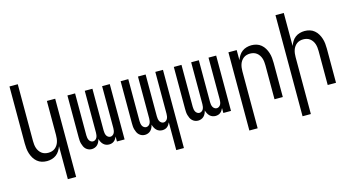

<svg xmlns="http://www.w3.org/2000/svg" viewBox="-96 -1132 3193 1743"><g transform="rotate(-15 1500.0 -260.0)"><path d="M358 215V-95Q350 -73 337.5 -53Q325 -33 306.5 -19Q288 -5 265 1.5Q242 8 219 8Q194 8 170.5 1Q147 -6 128 -22Q109 -38 96.5 -59Q84 -80 76.5 -103.5Q69 -127 66.5 -151.5Q64 -176 64 -200V-735H142V-200Q142 -183 144 -166.5Q146 -150 151 -134.5Q156 -119 165.5 -105Q175 -91 188 -81Q201 -71 217 -66.5Q233 -62 250 -62Q267 -62 283 -66.5Q299 -71 312 -81Q325 -91 334.5 -105Q344 -119 349 -134.5Q354 -150 356 -166.5Q358 -183 358 -200V-520H436V215Z M639 8Q624 8 610 2.5Q596 -3 585 -13.5Q574 -24 567.5 -38Q561 -52 557 -66.5Q553 -81 552 -96Q551 -111 551 -126V-520H623V-126Q623 -115 625 -103Q627 -91 632 -81Q637 -71 647 -64Q657 -57 668 -57Q680 -57 690 -64Q700 -71 705 -81Q710 -91 712 -103Q714 -115 714 -126V-520H786V-126Q786 -115 788 -103Q790 -91 795 -81Q800 -71 810 -64Q820 -57 832 -57Q843 -57 853 -64Q863 -71 868 -81Q873 -91 875 -103Q877 -115 877 -126V-520H949V0H877V-46Q872 -35 865 -24.5Q858 -14 848.5 -6.5Q839 1 827 4.5Q815 8 802 8Q787 8 773 2.5Q759 -3 748.5 -13.5Q738 -24 731 -38Q724 -52 720 -66Q717 -52 710.5 -38Q704 -24 693.5 -13.5Q683 -3 668.5 2.5Q654 8 639 8Z M1377 215V-46Q1372 -35 1365 -24.5Q1358 -14 1348.5 -6.5Q1339 1 1327 4.5Q1315 8 1302 8Q1287 8 1273 2.5Q1259 -3 1248.5 -13.5Q1238 -24 1231 -38Q1224 -52 1220 -66Q1217 -52 1210.5 -38Q1204 -24 1193.5 -13.5Q1183 -3 1168.5 2.5Q1154 8 1139 8Q1124 8 1110 2.5Q1096 -3 1085 -13.5Q1074 -24 1067.5 -38Q1061 -52 1057 -66.5Q1053 -81 1052 -96Q1051 -111 1051 -126V-520H1123V-126Q1123 -115 1125 -103Q1127 -91 1132 -81Q1137 -71 1147 -64Q1157 -57 1168 -57Q1180 -57 1190 -64Q1200 -71 1205 -81Q1210 -91 1212 -103Q1214 -115 1214 -126V-520H1286V-126Q1286 -115 1288 -103Q1290 -91 1295 -81Q1300 -71 1310 -64Q1320 -57 1332 -57Q1343 -57 1353 -64Q1363 -71 1368 -81Q1373 -91 1375 -103Q1377 -115 1377 -126V-520H1449V215Z M1639 8Q1624 8 1610 2.5Q1596 -3 1585 -13.5Q1574 -24 1567.5 -38Q1561 -52 1557 -66.5Q1553 -81 1552 -96Q1551 -111 1551 -126V-520H1623V-126Q1623 -115 1625 -103Q1627 -91 1632 -81Q1637 -71 1647 -64Q1657 -57 1668 -57Q1680 -57 1690 -64Q1700 -71 1705 -81Q1710 -91 1712 -103Q1714 -115 1714 -126V-520H1786V-126Q1786 -115 1788 -103Q1790 -91 1795 -81Q1800 -71 1810 -64Q1820 -57 1832 -57Q1843 -57 1853 -64Q1863 -71 1868 -81Q1873 -91 1875 -103Q1877 -115 1877 -126V-520H1949V0H1877V-46Q1872 -35 1865 -24.5Q1858 -14 1848.5 -6.5Q1839 1 1827 4.5Q1815 8 1802 8Q1787 8 1773 2.5Q1759 -3 1748.5 -13.5Q1738 -24 1731 -38Q1724 -52 1720 -66Q1717 -52 1710.5 -38Q1704 -24 1693.5 -13.5Q1683 -3 1668.5 2.5Q1654 8 1639 8Z M2064 215V-520H2142V-425Q2150 -447 2162.5 -467Q2175 -487 2193.5 -501Q2212 -515 2235 -521.5Q2258 -528 2281 -528Q2306 -528 2329.5 -521Q2353 -514 2372 -498Q2391 -482 2403.5 -461Q2416 -440 2423.5 -416.5Q2431 -393 2433.5 -368.5Q2436 -344 2436 -320V0H2358V-320Q2358 -337 2356 -353.5Q2354 -370 2349 -385.5Q2344 -401 2334.5 -415Q2325 -429 2312 -439Q2299 -449 2283 -453.5Q2267 -458 2250 -458Q2233 -458 2217 -453.5Q2201 -449 2188 -439Q2175 -429 2165.5 -415Q2156 -401 2151 -385.5Q2146 -370 2144 -353.5Q2142 -337 2142 -320V215Z M2564 215V-735H2642V-425Q2650 -447 2662.5 -467Q2675 -487 2693.5 -501Q2712 -515 2735 -521.5Q2758 -528 2781 -528Q2806 -528 2829.5 -521Q2853 -514 2872 -498Q2891 -482 2903.5 -461Q2916 -440 2923.5 -416.5Q2931 -393 2933.5 -368.5Q2936 -344 2936 -320V0H2858V-320Q2858 -337 2856 -353.5Q2854 -370 2849 -385.5Q2844 -401 2834.5 -415Q2825 -429 2812 -439Q2799 -449 2783 -453.5Q2767 -458 2750 -458Q2733 -458 2717 -453.5Q2701 -449 2688 -439Q2675 -429 2665.5 -415Q2656 -401 2651 -385.5Q2646 -370 2644 -353.5Q2642 -337 2642 -320V215Z"/></g></svg>

Font: Iosevka Term Curly
Style: Regular
Weight: 400
Designer: Belleve Invis
Foundry: Belleve Invis
Version: Version 32.3.0